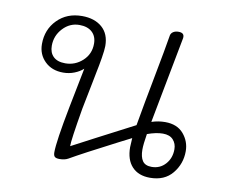

<svg xmlns="http://www.w3.org/2000/svg" viewBox="-69 -674 922 768"><g transform="rotate(10 392.0 -289.5)"><path d="M708 -121Q708 -70 676 -31Q644 8 585 8Q538 8 512 -20Q486 -48 486 -99Q486 -110 488 -136Q454 -118 437 -110Q301 -40 251 -11Q237 -3 216 -3Q202 -3 196.5 -8Q191 -13 191 -26Q191 -70 219 -214L251 -376Q237 -363 215.5 -354.5Q194 -346 170 -346Q124 -346 95.5 -374Q67 -402 67 -444Q67 -503 106 -542.5Q145 -582 206 -582Q257 -582 287.5 -555.5Q318 -529 318 -480Q318 -464 312.5 -430.5Q307 -397 301.5 -371.5Q296 -346 294 -333L271 -217Q248 -82 249 -61L344 -111Q494 -189 496 -190Q505 -243 513.5 -288Q522 -333 529 -370Q558 -522 565 -567Q567 -576 575.5 -581.5Q584 -587 597 -587Q622 -587 619 -565L575 -334L552 -213Q579 -222 607 -222Q656 -222 682 -191.5Q708 -161 708 -121ZM272 -481Q272 -511 253.5 -528Q235 -545 202 -545Q163 -545 135 -515Q107 -485 107 -444Q107 -416 123.5 -400Q140 -384 172 -384Q212 -384 242 -411.5Q272 -439 272 -481ZM662 -121Q662 -144 648 -159.5Q634 -175 606 -175Q579 -175 543 -162Q536 -120 536 -98Q536 -68 547 -52Q558 -36 584 -36Q618 -36 640 -60.5Q662 -85 662 -121Z"/></g></svg>

Font: Mali Light
Style: Italic
Weight: 300
Italic angle: -10°
Version: Version 1.000; ttfautohint (v1.6)